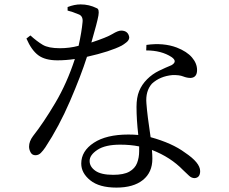

<svg xmlns="http://www.w3.org/2000/svg" viewBox="-20 -808 1040 872"><path d="M287 -760V-776Q318 -788 346 -788Q385 -788 419 -771Q432 -767 427 -737.5Q422 -708 395 -615Q465 -638 490.5 -653.5Q516 -669 530 -669Q562 -669 567 -639Q567 -626 554.5 -616Q542 -606 533 -601Q481 -574 375 -550Q348 -465 298 -349Q248 -233 186 -139Q176 -124 165.5 -113.5Q155 -103 141 -103Q126 -103 119 -116Q112 -129 112 -142Q112 -166 130 -190Q178 -251 231 -340.5Q284 -430 320 -540Q279 -534 241 -534Q185 -534 154 -557Q123 -580 100 -633L118 -647Q148 -620 174 -604.5Q200 -589 252 -589Q296 -589 337 -600Q351 -664 355 -708Q358 -737 334 -744Q311 -754 287 -760ZM612 -121Q612 -132 612 -143Q573 -151 526 -151Q458 -151 422.5 -127.5Q387 -104 387 -77Q387 -51 413 -32.5Q439 -14 494 -14Q542 -14 567.5 -28.5Q593 -43 602.5 -67.5Q612 -92 612 -121ZM644 -579 645 -604Q722 -615 783 -592Q829 -574 852 -547Q875 -520 875 -490Q875 -456 846 -454Q829 -454 811.5 -461Q794 -468 763 -467Q707 -462 670 -428Q640 -394 645 -338Q649 -284 664 -185Q762 -158 820 -115Q889 -69 889 -31Q889 -1 864 1Q850 1 838.5 -10Q827 -21 811 -36Q755 -94 670 -127Q672 -105 672 -87Q672 -25 629 9.5Q586 44 509 44Q431 44 390 11Q349 -22 349 -65Q349 -122 406 -159.5Q463 -197 563 -197Q587 -197 608 -195Q600 -265 600 -323Q600 -365 612 -394.5Q624 -424 648 -448Q672 -472 702 -486.5Q732 -501 759 -512Q788 -529 759 -549Q713 -579 644 -579Z"/></svg>

Font: Han-Nom Khai
Style: Regular
Weight: 400
Version: Version 1.200;June 22, 2023;FontCreator 14.0.0.2814 64-bit